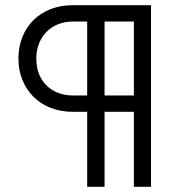

<svg xmlns="http://www.w3.org/2000/svg" viewBox="-20 -720 690 740"><path d="M316 0V-289H262Q215 -289 176 -304Q137 -319 109.5 -346.5Q82 -374 66.5 -411.5Q51 -449 51 -494Q51 -540 66.5 -578Q82 -616 109.5 -643Q137 -670 175.5 -685Q214 -700 261 -700H562V0H496V-289H383V0ZM496 -352V-637H383V-352ZM262 -352H316V-637H262Q230 -637 204 -626.5Q178 -616 159.5 -597.5Q141 -579 130.5 -552.5Q120 -526 120 -495Q120 -429 159.5 -390.5Q199 -352 262 -352Z"/></svg>

Font: Rosa Sans Light
Style: Regular
Weight: 300
Designer: Pentagram / MCKL
Foundry: Pentagram / MCKL
Version: Version 1.005;September 16, 2019;FontCreator 11.5.0.2425 64-